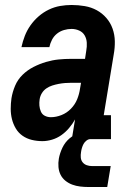

<svg xmlns="http://www.w3.org/2000/svg" viewBox="-20 -558 540 770"><path d="M150 8Q128 8 107.5 3Q87 -2 70.5 -13.5Q54 -25 43.5 -42.5Q33 -60 28 -80Q23 -100 23 -121.5Q23 -143 26 -164Q30 -189 40.5 -214Q51 -239 70.5 -258Q90 -277 114.5 -289.5Q139 -302 164.5 -309.5Q190 -317 215 -319.5Q240 -322 266 -322H321L326 -355Q329 -371 328 -387Q327 -403 319.5 -416Q312 -429 297.5 -435.5Q283 -442 267 -442Q252 -442 236.5 -437.5Q221 -433 208.5 -423Q196 -413 188.5 -398.5Q181 -384 178 -369H66Q71 -392 79.5 -414Q88 -436 102 -456Q116 -476 135 -492.5Q154 -509 176 -519.5Q198 -530 221 -534Q244 -538 267 -538Q294 -538 320 -533.5Q346 -529 368 -517Q390 -505 406.5 -486Q423 -467 431.5 -443Q440 -419 440.5 -392.5Q441 -366 436 -339L396 -96H425V0H268L281 -79Q271 -61 257 -44.5Q243 -28 226 -16Q209 -4 189 2Q169 8 150 8ZM184 -88Q205 -88 226.5 -96.5Q248 -105 264.5 -122Q281 -139 289.5 -160Q298 -181 301 -203L305 -226H266Q253 -226 240.5 -225Q228 -224 215 -221.5Q202 -219 189.5 -215Q177 -211 166 -203.5Q155 -196 148 -184.5Q141 -173 139 -160Q137 -147 138 -134.5Q139 -122 144 -110.5Q149 -99 160 -93.5Q171 -88 184 -88ZM335 192Q318 192 301.5 190Q285 188 270 182.5Q255 177 242.5 167Q230 157 223 143Q216 129 214.5 112Q213 95 216 78Q220 56 230.5 34Q241 12 259.5 -3.5Q278 -19 301.5 -26Q325 -33 347 -33L342 0Q334 0 326.5 6Q319 12 315 19.5Q311 27 308.5 35.5Q306 44 305 52Q303 63 304 74Q305 85 311.5 93Q318 101 328 104.5Q338 108 349 108H424L410 192Z"/></svg>

Font: Iosevka Curly Slab Oblique
Style: Bold
Weight: 700
Italic angle: -9°
Monospace: yes
Designer: Belleve Invis
Foundry: Belleve Invis
Version: Version 11.1.0; ttfautohint (v1.8.3)